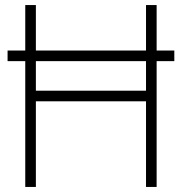

<svg xmlns="http://www.w3.org/2000/svg" viewBox="-20 -740 720 760"><path d="M122 0V-339H558V0H600V-498H670V-540H600V-720H558V-540H122V-720H80V-540H10V-498H80V0ZM122 -498H558V-381H122Z"/></svg>

Font: Vela Sans ExtLt
Style: Regular
Weight: 200
Designer: Principal design: Mikhail Sharanda - project Manrope.
Design modification: Ravid Balaliev
Foundry: Mikhail Sharanda
Version: Version 1.001